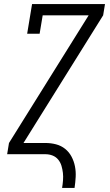

<svg xmlns="http://www.w3.org/2000/svg" viewBox="-20 -755 540 940"><path d="M284 165Q287 147 288.5 128Q290 109 288 91.5Q286 74 281 57Q276 40 265 26.5Q254 13 237.5 6.5Q221 0 202 0H15L24 -55L414 -680H189L174 -590H113L137 -735H494L485 -680L95 -55H202Q229 -55 254 -48.5Q279 -42 298.5 -26.5Q318 -11 330 11.5Q342 34 347 59.5Q352 85 350.5 111.5Q349 138 345 165Z"/></svg>

Font: Iosevka Slab Light Oblique
Style: Regular
Weight: 300
Italic angle: -9°
Monospace: yes
Designer: Belleve Invis
Foundry: Belleve Invis
Version: Version 11.1.1; ttfautohint (v1.8.3)